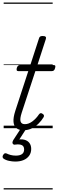

<svg xmlns="http://www.w3.org/2000/svg" viewBox="-29 -1015 458 1520"><path d="M157 16Q122 16 101.5 0Q81 -16 78 -50Q75 -84 92 -137L195 -452H116Q106 -452 103.5 -458.5Q101 -465 104 -477Q108 -489 114 -494.5Q120 -500 130 -500H211L279 -709Q282 -721 288.5 -725.5Q295 -730 309 -730Q326 -730 332 -724Q338 -718 334 -706L267 -500H395Q406 -500 408.5 -494Q411 -488 407 -476Q404 -463 397.5 -457.5Q391 -452 381 -452H251L143 -123Q127 -74 134 -53Q141 -32 168 -32Q198 -32 227.5 -54Q257 -76 279 -109Q285 -117 291.5 -119Q298 -121 308 -114Q318 -108 319 -101Q320 -94 316 -87Q300 -60 276 -36.5Q252 -13 222.5 1.5Q193 16 157 16ZM92 264Q69 264 42.5 258.5Q16 253 -2 240Q-9 234 -8.5 225.5Q-8 217 -3 210Q3 201 9 199Q15 197 23 200Q37 207 55.5 212Q74 217 97 217Q128 217 145 205Q162 193 162 168Q162 143 144 134Q126 125 90 130Q82 131 78 128.5Q74 126 71 121Q69 114 70 108.5Q71 103 76 94L140 -4H184L112 108L98 94Q136 84 163 91Q190 98 204 117Q218 136 218 164Q218 195 202 217.5Q186 240 158 252Q130 264 92 264ZM0 475H388V485H0ZM0 -20H388V0H0ZM0 -505H388V-500H0ZM0 -995H388V-985H0Z"/></svg>

Font: Playwrite CZ Guides
Style: Regular
Weight: 400
Designer: Veronika Burian, José Scaglione
Foundry: TypeTogether
Version: Version 1.003